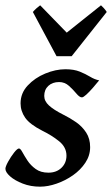

<svg xmlns="http://www.w3.org/2000/svg" viewBox="-27 -679 418 717"><path d="M343.3 -378.9Q332.5 -365.7 319.6 -350.8Q306.6 -335.9 295.4 -325.7Q284.2 -315.4 278.8 -315.4Q270 -315.4 258.3 -329.6Q246.6 -343.8 230.7 -358.2Q214.8 -372.6 193.8 -372.6Q168.9 -372.6 153.6 -358.4Q138.2 -344.2 138.2 -320.8Q138.2 -301.3 155.8 -285.2Q173.3 -269 209 -251Q233.9 -238.8 257.1 -222.7Q280.3 -206.5 294.9 -183.8Q309.6 -161.1 309.6 -129.4Q309.6 -98.1 291.7 -71.3Q273.9 -44.4 245.4 -24.4Q216.8 -4.4 184.3 6.8Q151.9 18.1 122.6 18.1Q87.4 18.1 57.9 6.6Q28.3 -4.9 10.7 -20.5Q-6.8 -36.1 -6.8 -48.8Q-6.8 -56.6 3.2 -75Q13.2 -93.3 25.4 -108.9Q37.6 -124.5 43.9 -124.5Q49.3 -124.5 56.6 -110.8Q64 -97.2 75.7 -79.3Q87.4 -61.5 106.2 -47.9Q125 -34.2 153.8 -34.2Q183.6 -34.2 202.4 -52.2Q221.2 -70.3 221.2 -97.7Q221.2 -129.4 193.6 -151.6Q166 -173.8 131.8 -190.4Q84.5 -214.4 67.1 -239.3Q49.8 -264.2 49.8 -293Q49.8 -331.1 76.4 -359.6Q103 -388.2 141.8 -404.3Q180.7 -420.4 217.3 -420.4Q249 -420.4 270.8 -411.6Q292.5 -402.8 309.3 -392.6Q326.2 -382.3 343.3 -378.9ZM371.6 -634.3 240.7 -469.2H184.1L95.7 -634.3Q102.5 -642.1 109.4 -648.2Q116.2 -654.3 123 -659.2L222.2 -557.1L350.1 -659.2Q355.5 -654.3 361.1 -648.2Q366.7 -642.1 371.6 -634.3Z"/></svg>

Font: Dai Banna SIL Medium
Style: Italic
Weight: 500
Italic angle: -11°
Designer: Victor Gaultney
Foundry: SIL International
Version: Version 4.000